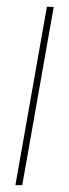

<svg xmlns="http://www.w3.org/2000/svg" viewBox="-20 -541 202 561"><path d="M25 0 117 -521H137L45 0Z"/></svg>

Font: DM Sans 10pt Thin
Style: Italic
Weight: 250
Italic angle: -10°
Version: Version 4.004;gftools[0.9.30]